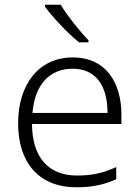

<svg xmlns="http://www.w3.org/2000/svg" viewBox="-20 -786 592 816"><path d="M238 -766H171V-758C200 -717 266 -646 316 -606H356V-615C318 -654 264 -722 238 -766ZM290 -542C142 -542 57 -424 57 -262C57 -95 145 10 305 10C373 10 421 -1 474 -24V-76C415 -50 373 -40 307 -40C185 -40 117 -118 116 -259H496V-298C496 -440 426 -542 290 -542ZM289 -494C390 -494 437 -418 437 -306H118C128 -427 191 -494 289 -494Z"/></svg>

Font: Noto Sans Meetei Mayek Light
Style: Regular
Weight: 300
Designer: Monotype Design Team and Neelakash Kshetrimayum
Foundry: Monotype Imaging Inc.
Version: Version 2.002